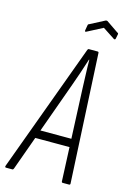

<svg xmlns="http://www.w3.org/2000/svg" viewBox="-150 -867 606 925"><g transform="rotate(15 153.0 -405.0)"><path d="M-22 0Q-28 0 -27 -7L209 -649Q211 -655 216 -655H259Q265 -655 265 -649L298 -6Q298 0 292 0H261Q255 0 255 -6L235 -467Q234 -504 232.5 -538Q231 -572 231 -606H229Q218 -572 206.5 -537Q195 -502 182 -467L16 -6Q14 0 9 0ZM68 -175 84 -216H252L255 -175ZM182 -733Q174 -729 175 -738L179 -762Q180 -766 180.5 -768Q181 -770 185 -771L258 -809Q263 -811 267 -809L327 -768Q330 -767 331.5 -765Q333 -763 332 -759L328 -739Q327 -731 320 -733L259 -773Z"/></g></svg>

Font: Sofia Sans Extra Condensed Light
Style: Italic
Weight: 300
Italic angle: -9°
Version: Version 4.100